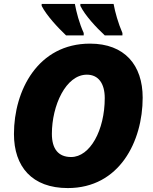

<svg xmlns="http://www.w3.org/2000/svg" viewBox="-20 -947 777 977"><path d="M513 -767H603V-779C581 -830 566 -884 558 -927H389V-917C413 -868 469 -808 513 -767ZM316 -767H406V-779C383 -830 369 -884 361 -927H192V-917C217 -868 273 -808 316 -767ZM325 10C588 10 706 -228 706 -450C706 -616 614 -725 438 -725C173 -725 51 -487 51 -265C51 -99 143 10 325 10ZM342 -148C277 -148 244 -189 244 -266C244 -410 315 -567 422 -567C481 -567 513 -522 513 -448C513 -284 438 -148 342 -148Z"/></svg>

Font: Noto Sans Black
Style: Italic
Weight: 900
Italic angle: -12°
Designer: Monotype Design Team
Foundry: Monotype Imaging Inc.
Version: Version 2.013